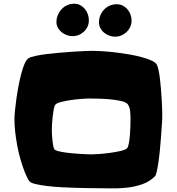

<svg xmlns="http://www.w3.org/2000/svg" viewBox="-20 -1040 974 1058"><path d="M874 -417Q874 -404.3 874 -392.1Q874 -379.9 873 -368.2Q872.1 -358.4 870.6 -334Q869.1 -309.6 866.7 -277.8Q864.3 -246.1 860.8 -210.9Q857.4 -175.8 853 -146Q848.6 -116.2 843.8 -94.7Q838.9 -73.2 834 -68.4Q804.7 -39.1 764.2 -24.9Q723.6 -10.7 679.7 -5.9Q635.7 -1 591.8 -2Q547.9 -2.9 509.8 -2.9Q497.1 -2.9 466.8 -3.4Q436.5 -3.9 397.9 -4.9Q359.4 -5.9 317.4 -8.3Q275.4 -10.7 238.8 -15.1Q202.1 -19.5 175.3 -25.9Q148.4 -32.2 141.6 -42Q133.8 -52.7 127.9 -65.4Q122.1 -78.1 117.2 -89.8Q104.5 -122.1 93.8 -158.7Q83 -195.3 75.7 -233.9Q68.4 -272.5 64 -310.5Q59.6 -348.6 59.6 -382.8Q59.6 -401.4 62.5 -431.2Q65.4 -460.9 70.3 -495.6Q75.2 -530.3 82 -566.4Q88.9 -602.5 97.2 -633.8Q105.5 -665 115.2 -688Q125 -710.9 136.7 -718.8Q146.5 -725.6 172.9 -731.4Q199.2 -737.3 234.4 -741.7Q269.5 -746.1 309.6 -749.5Q349.6 -752.9 385.7 -755.4Q421.9 -757.8 451.2 -758.8Q480.5 -759.8 494.1 -759.8Q512.7 -759.8 544.4 -757.8Q576.2 -755.9 613.3 -751.5Q650.4 -747.1 688.5 -740.7Q726.6 -734.4 759.3 -725.6Q792 -716.8 815.4 -706.1Q838.9 -695.3 844.7 -682.6Q849.6 -671.9 854 -651.9Q858.4 -631.8 861.3 -606.4Q864.3 -581.1 866.7 -552.7Q869.1 -524.4 870.6 -498.5Q872.1 -472.7 873 -451.2Q874 -429.7 874 -417ZM699.2 -384.8Q699.2 -404.3 697.3 -426.3Q695.3 -448.2 684.6 -464.8Q676.8 -476.6 647 -483.4Q617.2 -490.2 581.5 -493.2Q545.9 -496.1 512.7 -496.6Q479.5 -497.1 465.8 -497.1Q455.1 -497.1 428.2 -495.1Q401.4 -493.2 371.6 -488.8Q341.8 -484.4 316.4 -478Q291 -471.7 285.2 -462.9Q279.3 -456.1 275.9 -437Q272.5 -418 270 -396Q267.6 -374 266.6 -354Q265.6 -334 265.6 -325.2Q265.6 -317.4 266.1 -301.8Q266.6 -286.1 268.6 -269.5Q270.5 -252.9 272.9 -238.3Q275.4 -223.6 280.3 -216.8Q283.2 -211.9 297.9 -208Q312.5 -204.1 333.5 -200.7Q354.5 -197.3 377.9 -195.3Q401.4 -193.4 423.3 -191.9Q445.3 -190.4 462.4 -189.9Q479.5 -189.5 486.3 -189.5Q498 -189.5 526.9 -191.4Q555.7 -193.4 587.4 -197.8Q619.1 -202.1 646 -208.5Q672.9 -214.8 680.7 -223.6Q686.5 -230.5 690.4 -252.4Q694.3 -274.4 696.3 -300.3Q698.2 -326.2 698.7 -350.1Q699.2 -374 699.2 -384.8ZM705.1 -926.8Q705.1 -908.2 697.8 -892.1Q690.4 -876 677.7 -863.8Q665 -851.6 648.9 -844.7Q632.8 -837.9 614.3 -837.9Q597.7 -837.9 582 -843.8Q566.4 -849.6 553.7 -859.9Q541 -870.1 533.2 -884.8Q525.4 -899.4 525.4 -916Q525.4 -936.5 532.7 -954.6Q540 -972.7 553.2 -986.8Q566.4 -1001 584.5 -1008.8Q602.5 -1016.6 624 -1016.6Q641.6 -1016.6 656.7 -1008.8Q671.9 -1001 682.6 -988.3Q693.4 -975.6 699.2 -959.5Q705.1 -943.4 705.1 -926.8ZM469.7 -928.7Q469.7 -891.6 442.9 -866.2Q416 -840.8 378.9 -840.8Q363.3 -840.8 347.7 -846.7Q332 -852.5 319.3 -862.8Q306.6 -873 298.8 -887.2Q291 -901.4 291 -918Q291 -938.5 298.8 -957Q306.6 -975.6 319.8 -989.7Q333 -1003.9 351.1 -1011.7Q369.1 -1019.5 389.6 -1019.5Q407.2 -1019.5 421.9 -1011.7Q436.5 -1003.9 447.3 -991.2Q458 -978.5 463.9 -961.9Q469.7 -945.3 469.7 -928.7Z"/></svg>

Font: Slackey
Style: Regular
Weight: 400
Designer: Squid
Foundry: Font Diner, Inc DBA Sideshow
Version: Version 1.000